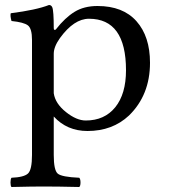

<svg xmlns="http://www.w3.org/2000/svg" viewBox="-20 -514 680 768"><path d="M220 -362Q195 -327 195 -299V-141Q201 -100 243.5 -66Q286 -32 323 -32Q398 -32 441 -85Q484 -138 484 -233Q484 -439 336 -439Q276 -439 220 -362ZM195 -401Q195 -395 198.5 -394.5Q202 -394 204 -397Q240 -443 278 -466.5Q316 -490 370 -490Q472 -490 526 -429Q580 -368 580 -263Q580 -134 496 -52Q430 10 330 10Q248 10 195 -48V106Q195 167 211 180.5Q227 194 297 197Q302 202 302 216Q302 230 297 234Q211 232 152 232Q110 232 26 234Q22 230 22 216Q22 202 26 197Q76 195 92 180Q108 165 108 106V-354Q108 -400 91.5 -412.5Q75 -425 26 -430Q20 -451 23 -461Q125 -474 176 -494Q185 -494 189 -485Q195 -471 195 -401Z"/></svg>

Font: Linux Libertine Mono O
Style: Mono
Weight: 400
Designer: Philipp H. Poll
Foundry: Philipp H. Poll
Version: Version 5.1.7